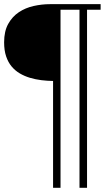

<svg xmlns="http://www.w3.org/2000/svg" viewBox="-26 -682 502 919"><path d="M390.6 -635.3V216.8H354.5V-635.3H263.7V216.8H228V-294.4Q199.7 -294.9 171.6 -298.3Q143.6 -301.8 117.4 -309.6Q91.3 -317.4 68.8 -330.6Q46.4 -343.8 29.5 -364Q12.7 -384.3 3.2 -412.6Q-6.3 -440.9 -6.3 -479.5Q-6.3 -532.2 13.2 -567.4Q32.7 -602.5 64.2 -623.5Q95.7 -644.5 135 -653.3Q174.3 -662.1 213.9 -662.1H455.6V-635.3Z"/></svg>

Font: Doulos SIL Phon
Style: Regular
Weight: 400
Designer: Walt Agee, Victor Gaultney, Peter Martin, Debbi Hosken, Becca Hirsbrunner
Foundry: SIL International
Version: Version 5.000